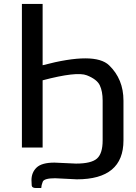

<svg xmlns="http://www.w3.org/2000/svg" viewBox="-20 -737 677 959"><path d="M492.7 -35.6V-234.9Q492.7 -280.8 478.5 -310.8Q464.4 -340.8 413.8 -360.8Q363.3 -380.9 192.9 -335.9V0H89.4V-717.3H192.9V-411.1Q453.1 -480 524.9 -410.9Q596.7 -341.8 596.7 -234.4V-35.6Q596.7 158.7 363.8 158.7L255.4 153.3Q200.2 153.3 193.4 170.9Q186.5 188.5 186 202.1H159.7Q139.6 202.1 138.4 189.5Q137.2 176.8 137.2 163.1Q137.2 124.5 162.8 99.9Q188.5 75.2 252 75.2L359.4 80.1Q436 80.1 464.4 54.9Q492.7 29.8 492.7 -35.6Z"/></svg>

Font: Lato-Medium
Style: Regular
Weight: 500
Designer: Lukasz Dziedzic
Foundry: tyPoland Lukasz Dziedzic
Version: Version 2.006; 2014-01-15